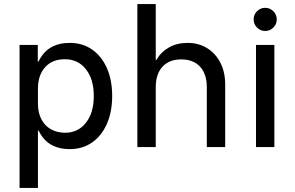

<svg xmlns="http://www.w3.org/2000/svg" viewBox="-20 -720 1442 940"><path d="M75.8 200V-500H165V-418.3H168.3Q211.7 -510 321.7 -510Q384.2 -510 430.8 -477.5Q477.5 -445 503.3 -386.7Q529.2 -328.3 529.2 -250Q529.2 -172.5 503.3 -113.8Q477.5 -55 430.8 -22.5Q384.2 10 321.7 10Q211.7 10 169.2 -80.8H165.8V200ZM297.5 -70Q362.5 -70 400.8 -119.2Q439.2 -168.3 439.2 -250Q439.2 -331.7 400.8 -380.8Q362.5 -430 297.5 -430Q235 -430 200.4 -390.4Q165.8 -350.8 165.8 -286.7V-213.3Q165.8 -149.2 200.4 -110.4Q235 -71.7 297.5 -70Z M652.5 0V-700H742.5V-426.7H745.8Q767.5 -465 806.7 -487.5Q845.8 -510 898.3 -510Q952.5 -510 994.2 -484.2Q1035.8 -458.3 1059.2 -412.5Q1082.5 -366.7 1082.5 -305.8V0H992.5V-292.5Q992.5 -357.5 959.6 -393.3Q926.7 -429.2 867.5 -429.2Q808.3 -429.2 775.4 -393.3Q742.5 -357.5 742.5 -292.5V0Z M1233.3 0V-500H1323.3V0ZM1278.3 -568.3Q1255 -568.3 1238.3 -585Q1221.7 -601.7 1221.7 -625Q1221.7 -648.3 1238.3 -665Q1255 -681.7 1278.3 -681.7Q1301.7 -681.7 1318.3 -665Q1335 -648.3 1335 -625Q1335 -601.7 1318.3 -585Q1301.7 -568.3 1278.3 -568.3Z"/></svg>

Font: Funnel Sans
Style: Regular
Weight: 400
Designer: NORD ID, Kristian Moeller
Foundry: Dicotype
Version: Version 1.000